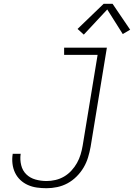

<svg xmlns="http://www.w3.org/2000/svg" viewBox="-20 -987 708 1015"><path d="M226 8Q200 8 175 4.5Q150 1 127.5 -9Q105 -19 87.5 -35.5Q70 -52 59.5 -74Q49 -96 46 -121.5Q43 -147 47 -172Q47 -172 47 -172.5Q47 -173 47 -174H90Q90 -173 89.5 -173Q89 -173 89 -172Q85 -143 92 -114Q99 -85 119 -65.5Q139 -46 167.5 -38Q196 -30 226 -30Q249 -30 273 -35.5Q297 -41 318.5 -53.5Q340 -66 357.5 -85Q375 -104 387 -125.5Q399 -147 406 -170Q413 -193 417 -217L496 -697H319V-735H545L459 -211Q454 -183 445.5 -155Q437 -127 422 -101.5Q407 -76 385 -54Q363 -32 337 -18Q311 -4 282.5 2Q254 8 226 8ZM423 -804 390 -834 528 -967H575L668 -830L629 -807L547 -937Z"/></svg>

Font: Iosevka Curly Slab XLtEx
Style: Italic
Weight: 200
Width: 7
Italic angle: -9°
Monospace: yes
Designer: Belleve Invis
Foundry: Belleve Invis
Version: Version 11.1.0; ttfautohint (v1.8.3)